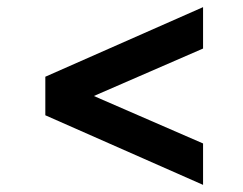

<svg xmlns="http://www.w3.org/2000/svg" viewBox="-20 -540 682 538"><path d="M549 -22V-138L243 -271L549 -404V-520L107 -325V-217Z"/></svg>

Font: Mluvka SemiBold
Style: Regular
Weight: 600
Designer: Modified by Jiří Krblich, Original typeface by Gumpita Rahayu
Foundry: Gumpita Rahayu & Jiří Krblich
Version: Version 2.000;Glyphs 3.1.1 (3134)